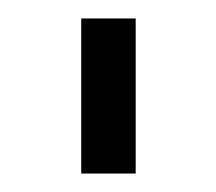

<svg xmlns="http://www.w3.org/2000/svg" viewBox="-20 -733 234 208"><path d="M127 -713V-545H68V-713Z"/></svg>

Font: Museo Sans Light
Style: Regular
Weight: 300
Designer: Jos Buivenga
Foundry: Jos Buivenga & Rosetta Type Foundry (extension, remastering)
Version: Version 3.600;PS 1.000;hotconv 1.0.88;makeotf.lib2.5.647800;